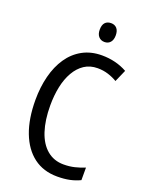

<svg xmlns="http://www.w3.org/2000/svg" viewBox="-169 -999 839 1092"><g transform="rotate(20 251.0 -452.5)"><path d="M325 -648Q279 -648 245 -625.5Q211 -603 188 -563Q165 -523 154 -470.5Q143 -418 143 -357Q143 -268 164.5 -202.5Q186 -137 228 -102Q270 -67 328 -67Q364 -67 395 -74.5Q426 -82 455 -94V-18Q426 -4 393 3Q360 10 318 10Q234 10 175 -34.5Q116 -79 84.5 -161.5Q53 -244 53 -358Q53 -435 70 -502Q87 -569 121 -619Q155 -669 206 -697Q257 -725 323 -725Q365 -725 403.5 -715.5Q442 -706 476 -687L444 -614Q419 -629 389 -638.5Q359 -648 325 -648ZM309 -915Q331 -915 344 -900.5Q357 -886 357 -858Q357 -831 344 -816Q331 -801 309 -801Q287 -801 273.5 -816Q260 -831 260 -858Q260 -887 273 -901Q286 -915 309 -915Z"/></g></svg>

Font: Noto Sans Arabic Condensed
Style: Regular
Weight: 400
Width: 3
Designer: Monotype Design Team, Nadine Chahine, Nizar Qandah and Khaled Hosny
Foundry: Monotype Imaging Inc.
Version: Version 2.012